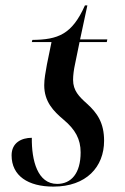

<svg xmlns="http://www.w3.org/2000/svg" viewBox="-20 -682 463 712"><path d="M178 10C300 10 366 -63 366 -160C366 -226 341 -263 302 -298C273 -324 251 -346 251 -386C251 -403 254 -425 258 -443L275 -526H376L378 -536H277L304 -662H295C247 -554 195 -535 100 -534L98 -526H171L154 -443C149 -414 144 -390 144 -366C144 -305 178 -270 216 -238C259 -202 279 -166 279 -117C279 -39 244 0 192 0C119 0 97 -87 98 -171C60 -171 23 -153 23 -106C23 -30 84 10 178 10Z"/></svg>

Font: Noto Serif Display Condensed Medium
Style: Italic
Weight: 500
Width: 3
Italic angle: -12°
Designer: Monotype Design Team
Foundry: Monotype Imaging Inc.
Version: Version 2.009